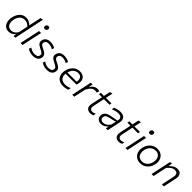

<svg xmlns="http://www.w3.org/2000/svg" viewBox="498 -2571 4412 4412"><g transform="rotate(45 2703.5 -365.0)"><path d="M236.5 10.5Q162 10.5 117.5 -29.5Q73 -69.5 58.5 -134.2Q44 -199 60 -274Q82.5 -381.5 145.2 -444Q208 -506.5 298.5 -506.5Q352.5 -506.5 396 -485Q439.5 -463.5 465.5 -434.5H473.5L486 -494Q499 -556 511.8 -615.8Q524.5 -675.5 536.5 -731.5L603 -741Q590 -680.5 577.2 -619.5Q564.5 -558.5 550.5 -494L492.5 -219.5Q479.5 -157.5 468.5 -106.8Q457.5 -56 446 0H389L400.5 -67H393Q360 -26.5 319 -8Q278 10.5 236.5 10.5ZM258.5 -49Q301 -49 341.8 -73.2Q382.5 -97.5 413 -150L461.5 -375Q433.5 -407.5 397 -427Q360.5 -446.5 311 -446.5Q232 -446.5 186.8 -395.5Q141.5 -344.5 125.5 -268Q113 -208.5 123 -158.8Q133 -109 166.5 -79Q200 -49 258.5 -49Z M617 0Q629 -55.5 639.8 -106.8Q650.5 -158 664 -219.5L674.5 -269Q688.5 -334.5 699.5 -387.2Q710.5 -440 722.5 -495.5L787.5 -497.5Q775 -441 764 -388.5Q753 -336 738.5 -269L728 -219.5Q715 -158 704.2 -106.8Q693.5 -55.5 681.5 0ZM780 -620Q756.5 -620 744.8 -636.2Q733 -652.5 738.5 -680Q744.5 -707.5 761.8 -718.8Q779 -730 802.5 -730Q826 -730 837.5 -713.2Q849 -696.5 843.5 -670Q837.5 -642.5 820.8 -631.2Q804 -620 780 -620Z M1021 10Q968.5 10 922.8 -5Q877 -20 846 -41.5L865 -101.5Q897 -78 935 -62.8Q973 -47.5 1020.5 -47.5Q1060.5 -47.5 1093.5 -59.8Q1126.5 -72 1135.5 -113Q1144 -152 1119.5 -176Q1095 -200 1027.5 -231.5Q964 -261 935 -296.2Q906 -331.5 919 -391.5Q930.5 -446.5 975.2 -476.5Q1020 -506.5 1081.5 -506.5Q1127 -506.5 1170 -495.5Q1213 -484.5 1245 -464.5L1227.5 -406.5Q1196.5 -427.5 1157.5 -438.2Q1118.5 -449 1086.5 -449Q1069.5 -449 1047.8 -444.2Q1026 -439.5 1008.2 -425.2Q990.5 -411 984 -382Q979.5 -360.5 984.8 -343.2Q990 -326 1011 -309.8Q1032 -293.5 1074 -274.5Q1119 -254.5 1151 -231.8Q1183 -209 1197 -178.2Q1211 -147.5 1201.5 -104Q1190 -50.5 1145.2 -20.2Q1100.5 10 1021 10Z M1472 10Q1419.5 10 1373.8 -5Q1328 -20 1297 -41.5L1316 -101.5Q1348 -78 1386 -62.8Q1424 -47.5 1471.5 -47.5Q1511.5 -47.5 1544.5 -59.8Q1577.5 -72 1586.5 -113Q1595 -152 1570.5 -176Q1546 -200 1478.5 -231.5Q1415 -261 1386 -296.2Q1357 -331.5 1370 -391.5Q1381.5 -446.5 1426.2 -476.5Q1471 -506.5 1532.5 -506.5Q1578 -506.5 1621 -495.5Q1664 -484.5 1696 -464.5L1678.5 -406.5Q1647.5 -427.5 1608.5 -438.2Q1569.5 -449 1537.5 -449Q1520.5 -449 1498.8 -444.2Q1477 -439.5 1459.2 -425.2Q1441.5 -411 1435 -382Q1430.5 -360.5 1435.8 -343.2Q1441 -326 1462 -309.8Q1483 -293.5 1525 -274.5Q1570 -254.5 1602 -231.8Q1634 -209 1648 -178.2Q1662 -147.5 1652.5 -104Q1641 -50.5 1596.2 -20.2Q1551.5 10 1472 10Z M2004.5 10Q1922.5 10 1868 -25.2Q1813.5 -60.5 1792 -123.8Q1770.5 -187 1788.5 -271.5Q1803.5 -343 1840 -395.5Q1876.5 -448 1929.2 -476.8Q1982 -505.5 2045.5 -505.5Q2114.5 -505.5 2157.2 -476.2Q2200 -447 2215.2 -397.2Q2230.5 -347.5 2217 -287Q2214.5 -274 2210 -259.5Q2205.5 -245 2201.5 -233.5H1847.5Q1836.5 -148 1881 -98Q1925.5 -48 2014 -48Q2051.5 -48 2091.8 -57.5Q2132 -67 2164.5 -85L2155 -21.5Q2137 -10 2094.5 0Q2052 10 2004.5 10ZM2045 -451Q1983.5 -451 1932 -410Q1880.5 -369 1857.5 -282.5L2156 -284Q2157 -289.5 2158 -294Q2172.5 -363 2142.2 -407Q2112 -451 2045 -451Z M2297.5 0Q2309.5 -55.5 2320.2 -106.5Q2331 -157.5 2344 -219.5L2354.5 -269Q2364.5 -316.5 2376.8 -374.5Q2389 -432.5 2402.5 -495.5L2461 -499.5L2443 -403H2450Q2476 -446 2504.8 -468.2Q2533.5 -490.5 2561.5 -498.5Q2589.5 -506.5 2613.5 -506.5Q2631.5 -506.5 2649.2 -503.2Q2667 -500 2680 -495.5L2660.5 -431.5Q2642 -437 2627 -438.8Q2612 -440.5 2597 -440.5Q2574.5 -440.5 2546.5 -429.8Q2518.5 -419 2487.2 -386.5Q2456 -354 2423.5 -288.5L2408.5 -217.5Q2395.5 -158 2384.5 -106.8Q2373.5 -55.5 2362 0Z M2888 10.5Q2814 10.5 2778.8 -34.8Q2743.5 -80 2761 -164.5Q2778 -245 2793 -314.5Q2808 -384 2820.5 -442.5H2721L2732 -495.5H2831.5Q2840.5 -538 2848.5 -576.2Q2856.5 -614.5 2865.5 -656L2932.5 -671.5Q2922 -622 2913.8 -582.8Q2905.5 -543.5 2895 -495.5H3076.5L3065 -442.5H2884L2826.5 -171.5Q2812.5 -105.5 2834 -76.5Q2855.5 -47.5 2902.5 -47.5Q2923 -47.5 2944.8 -54.8Q2966.5 -62 2986.5 -76.5L2981.5 -14.5Q2967.5 -5 2941.2 2.8Q2915 10.5 2888 10.5Z M3233.5 10Q3184.5 10 3150.2 -11.8Q3116 -33.5 3101.8 -70.2Q3087.5 -107 3097.5 -152.5Q3108 -199 3135.5 -224.5Q3163 -250 3201 -262.8Q3239 -275.5 3280.5 -283L3455 -315.5Q3471.5 -385 3442 -416.8Q3412.5 -448.5 3349 -448.5Q3316 -448.5 3272.8 -439Q3229.5 -429.5 3177 -407.5L3187.5 -471Q3220.5 -483.5 3268.2 -495Q3316 -506.5 3362.5 -506.5Q3457.5 -506.5 3496.8 -454.2Q3536 -402 3517.5 -318Q3513 -295.5 3507.2 -269.2Q3501.5 -243 3494.5 -210.5L3481 -146Q3474 -114 3466.2 -78Q3458.5 -42 3449.5 0H3390L3403.5 -70H3395.5Q3364.5 -32 3324.2 -11Q3284 10 3233.5 10ZM3252.5 -46Q3296 -46 3338.8 -71Q3381.5 -96 3419 -155L3444 -273Q3434.5 -268.5 3419.5 -263.5Q3404.5 -258.5 3375.5 -251.5Q3346.5 -244.5 3295.5 -234Q3246 -224 3209 -207.8Q3172 -191.5 3163.5 -149Q3153 -97 3179 -71.5Q3205 -46 3252.5 -46Z M3815 10.5Q3741 10.5 3705.8 -34.8Q3670.5 -80 3688 -164.5Q3705 -245 3720 -314.5Q3735 -384 3747.5 -442.5H3648L3659 -495.5H3758.5Q3767.5 -538 3775.5 -576.2Q3783.5 -614.5 3792.5 -656L3859.5 -671.5Q3849 -622 3840.8 -582.8Q3832.5 -543.5 3822 -495.5H4003.5L3992 -442.5H3811L3753.5 -171.5Q3739.5 -105.5 3761 -76.5Q3782.5 -47.5 3829.5 -47.5Q3850 -47.5 3871.8 -54.8Q3893.5 -62 3913.5 -76.5L3908.5 -14.5Q3894.5 -5 3868.2 2.8Q3842 10.5 3815 10.5Z M4028.5 0Q4040.5 -55.5 4051.2 -106.8Q4062 -158 4075.5 -219.5L4086 -269Q4100 -334.5 4111 -387.2Q4122 -440 4134 -495.5L4199 -497.5Q4186.5 -441 4175.5 -388.5Q4164.5 -336 4150 -269L4139.5 -219.5Q4126.5 -158 4115.8 -106.8Q4105 -55.5 4093 0ZM4191.5 -620Q4168 -620 4156.2 -636.2Q4144.5 -652.5 4150 -680Q4156 -707.5 4173.2 -718.8Q4190.5 -730 4214 -730Q4237.5 -730 4249 -713.2Q4260.5 -696.5 4255 -670Q4249 -642.5 4232.2 -631.2Q4215.5 -620 4191.5 -620Z M4512 10.5Q4447.5 10.5 4401.8 -13.2Q4356 -37 4329 -77.2Q4302 -117.5 4294.2 -168.5Q4286.5 -219.5 4297.5 -274Q4313 -348 4352 -400Q4391 -452 4445.8 -479.2Q4500.5 -506.5 4563 -506.5Q4647 -506.5 4700 -466.5Q4753 -426.5 4772.8 -361.8Q4792.5 -297 4776.5 -222.5Q4762 -153 4725 -100.8Q4688 -48.5 4633.8 -19Q4579.5 10.5 4512 10.5ZM4514.5 -47.5Q4567.5 -47.5 4608 -72.2Q4648.5 -97 4674.5 -138.5Q4700.5 -180 4711 -230.5Q4724 -291 4711 -340.2Q4698 -389.5 4660.8 -419Q4623.5 -448.5 4562.5 -448.5Q4510 -448.5 4469 -424.5Q4428 -400.5 4400.8 -359.2Q4373.5 -318 4363 -265.5Q4351 -208 4363.2 -158.2Q4375.5 -108.5 4413 -78Q4450.5 -47.5 4514.5 -47.5Z M4875 0Q4887 -56 4898 -107.5Q4909 -159 4921.5 -219.5L4932 -269.5Q4942 -316.5 4954.2 -374.5Q4966.5 -432.5 4980 -495.5L5038.5 -499.5L5021 -410.5H5028.5Q5045.5 -431 5073.2 -453.2Q5101 -475.5 5137 -491Q5173 -506.5 5214.5 -506.5Q5297 -506.5 5329.5 -455Q5362 -403.5 5342.5 -313Q5338 -292 5333.2 -270Q5328.5 -248 5322.5 -219.5Q5309.5 -159 5298.5 -107.5Q5287.5 -56 5275.5 0H5211.5Q5223 -56 5233.8 -107Q5244.5 -158 5257 -217L5275 -302.5Q5289.5 -370.5 5270.5 -407.5Q5251.5 -444.5 5188.5 -444.5Q5135 -444.5 5092.5 -413Q5050 -381.5 5011 -336L4986 -218Q4973 -158 4962 -106.8Q4951 -55.5 4939.5 0Z"/></g></svg>

Font: Commissioner Light
Style: Italic
Weight: 300
Italic angle: -12°
Designer: Kostas Bartsokas
Foundry: Kostas Bartsokas
Version: Version 1.000; ttfautohint (v1.8.3)